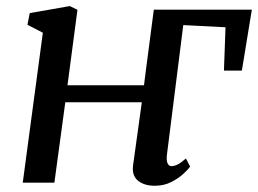

<svg xmlns="http://www.w3.org/2000/svg" viewBox="-20 -586 828 616"><path d="M442 -312.5Q444 -328.5 448.2 -362Q452.5 -395.5 457.8 -434.8Q463 -474 467.2 -507Q471.5 -540 473.5 -555H788L756 -359.5H698.5L703.5 -498.5L568 -505.5L515.5 -89Q513.5 -70.5 517.8 -61.8Q522 -53 529.5 -53Q539 -53 549.8 -58.2Q560.5 -63.5 576.5 -77.5L590 -51.5Q585.5 -44.5 570 -29.8Q554.5 -15 530.5 -2.5Q506.5 10 476.5 10Q442.5 10 422.5 -6.5Q402.5 -23 407 -56L435 -258H189.5L154.5 0H53L117.5 -481L68 -506.5L75.5 -544L204 -566.5L228.5 -554.5L196.5 -312.5Z"/></svg>

Font: Merriweather
Style: Italic
Weight: 400
Italic angle: -7.8°
Designer: Eben Sorkin
Foundry: Eben Sorkin
Version: Version 2.100